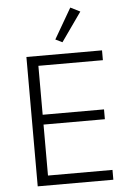

<svg xmlns="http://www.w3.org/2000/svg" viewBox="-62 -987 697 1032"><g transform="rotate(-5 287.0 -471.0)"><path d="M99 0V-698H507V-645H159V-381H490V-328H159V-53H507V0ZM299 -760 262 -778 357 -942 409 -916Z"/></g></svg>

Font: IBM Plex Sans Thai Looped Light
Style: Regular
Weight: 300
Designer: Mike Abbink, Paul van der Laan, Pieter van Rosmalen, Ben Mitchell, Mark Frömberg
Foundry: Bold Monday
Version: Version 1.1